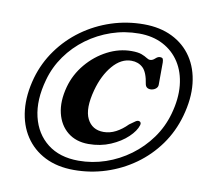

<svg xmlns="http://www.w3.org/2000/svg" viewBox="-88 -864 1087 1014"><g transform="rotate(10 456.0 -357.0)"><path d="M371.5 54.5Q282.5 54.5 216.2 21Q150 -12.5 110.5 -72.5Q71 -132.5 62.5 -213Q54 -293.5 80.5 -388Q104.5 -471.5 154.8 -541.2Q205 -611 275.2 -661.8Q345.5 -712.5 429.2 -740Q513 -767.5 603.5 -767.5Q690.5 -767.5 756.5 -735Q822.5 -702.5 862 -643.2Q901.5 -584 910.2 -503.5Q919 -423 892 -327Q867.5 -240 816.8 -169.5Q766 -99 696 -49Q626 1 543 27.8Q460 54.5 371.5 54.5ZM387 2Q461.5 2 531.8 -22Q602 -46 661.8 -90Q721.5 -134 765 -194.2Q808.5 -254.5 829 -327.5Q852.5 -411 845.5 -481.8Q838.5 -552.5 805 -604.8Q771.5 -657 716 -686Q660.5 -715 587.5 -715Q510.5 -715 439.5 -690.8Q368.5 -666.5 309 -622.8Q249.5 -579 207 -519.2Q164.5 -459.5 145 -388.5Q113.5 -276.5 134.5 -188.2Q155.5 -100 220.8 -49Q286 2 387 2ZM676 -239.5Q666.5 -207.5 631 -173.8Q595.5 -140 541.8 -117Q488 -94 423.5 -94Q357 -94 312.2 -130Q267.5 -166 252.5 -228.5Q237.5 -291 259 -370.5Q278 -440 325 -496Q372 -552 434.8 -584.5Q497.5 -617 564 -617Q599 -617 618 -609.8Q637 -602.5 647.8 -595.2Q658.5 -588 667.5 -588Q680.5 -588 693 -599.8Q705.5 -611.5 716.5 -611.5Q729 -611.5 732.2 -605.8Q735.5 -600 736 -586.5L735.5 -466.5Q735.5 -454.5 725.8 -446Q716 -437.5 702 -435.5Q689.5 -434 680.2 -439Q671 -444 668 -456.5Q658.5 -520.5 633.8 -543.5Q609 -566.5 572 -566.5Q517 -566.5 472 -514Q427 -461.5 404.5 -378.5Q377 -276.5 403.2 -223.5Q429.5 -170.5 491.5 -170.5Q525 -170.5 556.8 -187Q588.5 -203.5 617.5 -233Q637 -247 647.8 -254.5Q658.5 -262 667.5 -259.5Q680.5 -255 676 -239.5Z"/></g></svg>

Font: Fraunces 9pt S050 SemiBold
Style: Italic
Weight: 600
Italic angle: -16°
Version: Version 1.000; ttfautohint (v1.8.3)